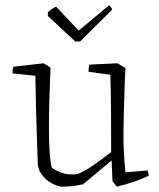

<svg xmlns="http://www.w3.org/2000/svg" viewBox="-20 -693 597 722"><path d="M210 9Q174 2 148.5 -23.5Q123 -49 122 -78Q121 -113 119 -166Q117 -219 115.5 -281.5Q114 -344 113 -408L27 -417Q27 -430 30 -442L144 -455L170 -439L169 -411Q167 -366 165.5 -314.5Q164 -263 164 -213Q164 -163 166.5 -123Q169 -83 175 -62Q199 -46 221 -40.5Q243 -35 270 -38Q297 -48 328 -69.5Q359 -91 398 -121Q398 -197 397.5 -272Q397 -347 395 -412L313 -423Q313 -429 313.5 -435.5Q314 -442 316 -450L422 -455L452 -437L450 -405Q446 -306 444.5 -212.5Q443 -119 452 -45L535 -52Q539 -42 539 -32Q513 -20 483 -9.5Q453 1 419 9L403 -12L400 -84V-90Q370 -65 344 -43Q318 -21 292 0Q273 4 254.5 6.5Q236 9 210 9ZM263 -537 160 -633V-647Q167 -654 175.5 -659.5Q184 -665 191 -668L276 -578L390 -673Q392 -672 396.5 -666.5Q401 -661 402 -657L281 -537Z"/></svg>

Font: Labrada Light
Style: Regular
Weight: 300
Designer: Mercedes Jáuregui
Foundry: Omnibus-Type Team
Version: Version 1.000; ttfautohint (v1.8.4.7-5d5b)